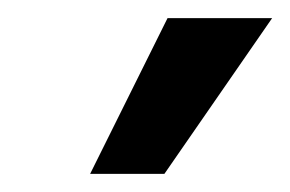

<svg xmlns="http://www.w3.org/2000/svg" viewBox="-20 -800 320 212"><path d="M79.5 -608 165 -780H280.5L161.5 -608Z"/></svg>

Font: Mohave SemiBold
Style: Italic
Weight: 600
Italic angle: -8°
Designer: Gumpita Rahayu
Foundry: Tokotype
Version: Version 2.003